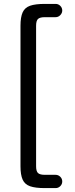

<svg xmlns="http://www.w3.org/2000/svg" viewBox="-20 -815 384 984"><path d="M210 149Q161 149 134 139.5Q107 130 96 105.5Q85 81 85 37V-683Q85 -727 96 -751.5Q107 -776 134 -785.5Q161 -795 210 -795H265Q279 -795 289 -785Q299 -775 299 -761Q299 -748 289 -737.5Q279 -727 265 -727H210Q185 -727 175 -718Q165 -709 165 -683V37Q165 63 175 72Q185 81 210 81H265Q279 81 289 91Q299 101 299 115Q299 129 289 139Q279 149 265 149Z"/></svg>

Font: Zen Maru Gothic Medium
Style: Regular
Weight: 500
Designer: Yoshimichi Ohira
Foundry: Positype
Version: Version 1.001